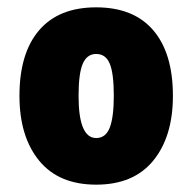

<svg xmlns="http://www.w3.org/2000/svg" viewBox="-20 -489 524 523"><path d="M242 14Q140 14 86.5 -51.5Q33 -117 33 -228Q33 -344 86.5 -406.5Q140 -469 242 -469Q344 -469 397.5 -406.5Q451 -344 451 -228Q451 -117 397.5 -51.5Q344 14 242 14ZM242 -113Q268 -113 279 -141.5Q290 -170 290 -228Q290 -289 279 -315.5Q268 -342 242 -342Q217 -342 205.5 -315.5Q194 -289 194 -228Q194 -113 242 -113Z"/></svg>

Font: Noto Sans Thai Cond Blk
Style: Regular
Weight: 900
Width: 3
Designer: Monotype Design Team
Foundry: Monotype Imaging Inc.
Version: Version 2.002; ttfautohint (v1.8.4.7-5d5b)